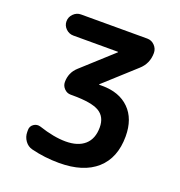

<svg xmlns="http://www.w3.org/2000/svg" viewBox="-133 -843 906 966"><g transform="rotate(20 320.0 -360.0)"><path d="M137 -617Q114 -617 97 -633.5Q80 -650 80 -673Q80 -696 97 -713Q114 -730 137 -730H492Q515 -730 531.5 -713Q548 -696 548 -673Q548 -616 506 -579L344 -432Q343 -431 343 -430Q343 -429 344 -429H360Q452 -429 505 -376.5Q558 -324 558 -230Q558 -115 488 -52.5Q418 10 288 10Q211 10 139 -8Q115 -14 100 -35Q85 -56 85 -82V-93Q85 -113 101.5 -124.5Q118 -136 138 -130Q219 -103 282 -103Q348 -103 384 -135Q420 -167 420 -228Q420 -284 379.5 -308.5Q339 -333 237 -333H226Q206 -333 191.5 -348Q177 -363 177 -383Q177 -433 213 -466L376 -614Q377 -615 377 -616Q377 -617 376 -617Z"/></g></svg>

Font: Rounded Mplus 1c Bold
Style: Bold
Weight: 700
Version: Version 1.059.20150529